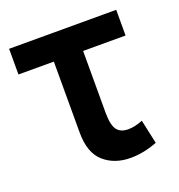

<svg xmlns="http://www.w3.org/2000/svg" viewBox="-100 -580 633 678"><g transform="rotate(-20 217.0 -240.5)"><path d="M279 14Q218.5 14 179 -20.8Q139.5 -55.5 139.5 -132V-398.5H6.5V-495H409V-398.5H249.5V-167Q249.5 -120 263 -102Q276.5 -84 305.5 -84Q330.5 -84 360 -96L379.5 -6Q328 14 279 14Z"/></g></svg>

Font: Geologica
Style: Regular
Weight: 400
Designer: Sindre Bremnes, Frode Helland
Foundry: Monokrom Skriftforlag AS
Version: Version 1.010; ttfautohint (v1.8.4.7-5d5b);gftools[0.9.28]